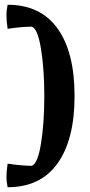

<svg xmlns="http://www.w3.org/2000/svg" viewBox="-20 -667 376 806"><path d="M7 77Q7 53 12 20Q72 29 113 29Q138 22 152 -64Q166 -150 166 -264Q166 -377 152 -462.5Q138 -548 113 -555Q72 -555 12 -546Q7 -579 7 -605Q7 -622 12 -647Q150 -647 221.5 -547.5Q293 -448 293 -264Q293 -81 221.5 19Q150 119 12 119Q7 94 7 77Z"/></svg>

Font: Mirza SemiBold
Style: Regular
Weight: 600
Designer: Arabic design by Kourosh Beigpour, Latin design by Eduardo Tunni, engineering by Lasse Fister
Version: Version 1.0010g